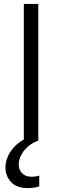

<svg xmlns="http://www.w3.org/2000/svg" viewBox="-20 -720 318 983"><path d="M123 243Q64 243 36 211.5Q8 180 8 138Q8 96 32.5 58Q57 20 102 -6V-700H176V0Q157 6 139 18Q121 30 107 46.5Q93 63 84.5 82.5Q76 102 76 122Q76 150 93.5 167.5Q111 185 144 185Q161 185 181 179V234Q166 239 151.5 241Q137 243 123 243Z"/></svg>

Font: Tilda Sans
Style: Regular
Weight: 400
Designer: ParaType Ltd
Foundry: ParaType Ltd
Version: Version 1.009